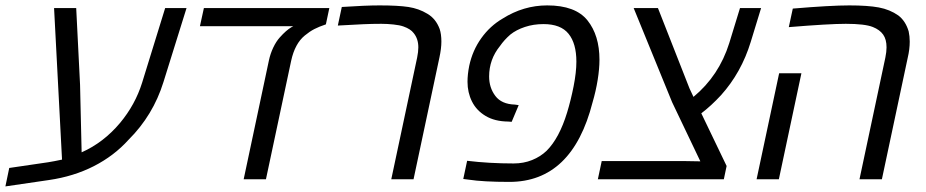

<svg xmlns="http://www.w3.org/2000/svg" viewBox="-56 -660 3408 707"><path d="M-22 -41.5 121.1 -62.5Q142.6 -65.9 172.4 -72.3L143.1 -630.4H224.6L238.8 -347.7L244.6 -99.1Q325.2 -134.8 386.2 -207.5Q441.9 -274.4 467.3 -355.5L552.2 -630.4H630.9L545.9 -357.9Q507.8 -235.4 417.5 -145.5Q364.3 -86.4 289.8 -48.3Q215.3 -10.3 124.5 2.9L-36.1 26.4Z M974.1 -522Q998 -548.8 1017.6 -560.1L1023.9 -563.5H680.2L694.8 -630.4H1156.7L1144 -570.3Q1119.1 -562 1101.6 -553Q1084 -543.9 1066.4 -529.3Q1029.8 -499.5 1016.1 -436L923.3 0H841.3L934.1 -437Q939.5 -462.4 950.2 -484.9Q960.9 -507.3 974.1 -522Z M1484.4 -485.8Q1484.4 -517.1 1467.3 -538.1Q1456.1 -553.2 1429.7 -562.5Q1416 -567.4 1393.3 -569.8Q1370.6 -572.3 1348.1 -572.3Q1314 -572.3 1281.2 -570.8Q1248.5 -569.3 1188 -565.9L1202.6 -634.3Q1290 -640.1 1341.8 -640.1Q1409.7 -640.1 1448 -634.3Q1486.3 -628.4 1517.6 -609.4Q1548.8 -591.3 1563 -553.2Q1569.3 -534.2 1569.3 -506.8Q1569.3 -481.4 1562 -447.8L1466.8 0H1384.8L1480 -447.8Q1484.4 -469.2 1484.4 -485.8Z M1669.4 1.5 1649.9 -1 1664.1 -67.9Q1745.6 -58.1 1835.4 -58.1Q1872.1 -58.1 1903.1 -70.6Q1934.1 -83 1957 -105Q2003.4 -151.4 2032.2 -245.6Q2045.9 -290.5 2056.2 -342.3Q2066.4 -394 2066.4 -433.1Q2066.4 -500 2037.6 -535.6Q2008.8 -571.3 1945.3 -571.3Q1908.7 -571.3 1877 -560.8Q1845.2 -550.3 1823.2 -532.7Q1800.8 -513.2 1785.2 -490.7Q1745.1 -441.4 1745.1 -378.4Q1745.1 -336.9 1768.1 -306.6Q1791 -276.4 1839.8 -274.9L1854 -272.9L1828.1 -211.4L1815.4 -212.4Q1765.6 -212.9 1731.9 -233.2Q1698.2 -253.4 1681.9 -286.4Q1665.5 -319.3 1665.5 -358.9Q1665.5 -386.2 1671.9 -418Q1684.1 -474.6 1716.3 -519.5Q1748.5 -564.5 1794.4 -591.3Q1871.6 -640.1 1959 -640.1Q2063 -640.1 2107.2 -585Q2151.4 -529.8 2151.4 -439.9Q2151.4 -406.7 2144.8 -365.7Q2138.2 -324.7 2126 -283.2Q2051.3 9.8 1819.8 9.8Q1723.6 9.8 1669.4 1.5Z M2159.7 -66.9H2463.9L2522.9 -65.9L2418.9 -283.7L2277.3 -630.4H2366.7L2482.9 -334.5L2497.6 -303.2Q2591.8 -381.3 2629.4 -501.5L2668.9 -630.4H2746.6L2708.5 -505.9Q2673.8 -392.6 2599.1 -309.6Q2563 -270.5 2526.4 -242.7L2619.6 -48.8L2609.4 0H2145.5Z M3208.5 -485.8Q3208.5 -515.1 3196 -532.7Q3183.6 -550.3 3158.2 -560.5Q3128.9 -572.3 3058.6 -572.3Q2997.1 -572.3 2848.6 -560.1L2863.3 -628.4Q3002 -640.1 3071.3 -640.1Q3139.2 -640.1 3179.9 -632.6Q3220.7 -625 3252 -603Q3278.8 -582.5 3290 -544.4Q3293.9 -526.4 3293.9 -506.8Q3293.9 -478.5 3286.6 -447.8L3191.4 0H3108.9L3204.1 -447.8Q3208.5 -469.2 3208.5 -485.8ZM2813 -390.1H2895L2812 0H2730Z"/></svg>

Font: Viking Open Sans
Style: Italic
Weight: 400
Italic angle: -12°
Foundry: Ascender Corporation
Version: Version 2.000